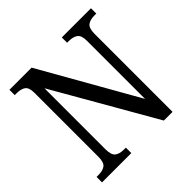

<svg xmlns="http://www.w3.org/2000/svg" viewBox="-180 -880 1047 1047"><g transform="rotate(-45 343.0 -357.0)"><path d="M33 -42H46Q82 -42 100 -56Q118 -70 118 -114V-605Q118 -646 100 -659.5Q82 -673 47 -673H33V-714H204L521 -156V-605Q521 -645 502.5 -659Q484 -673 450 -673H437V-714H662V-673H648Q613 -673 595 -658.5Q577 -644 577 -601V0H510L174 -585V-114Q174 -71 192 -56.5Q210 -42 245 -42H259V0H33Z"/></g></svg>

Font: Noto Serif Narrow
Style: Regular
Weight: 400
Width: 4
Designer: Monotype Design Team
Foundry: Monotype Imaging Inc.
Version: Version 1.001